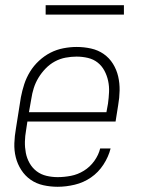

<svg xmlns="http://www.w3.org/2000/svg" viewBox="-20 -708 540 736"><path d="M201 8Q173 8 146 2Q119 -4 97.5 -19Q76 -34 61.5 -56.5Q47 -79 40.5 -105Q34 -131 35 -159Q36 -187 41 -215L60 -335Q65 -361 73 -385.5Q81 -410 95 -433Q109 -456 129.5 -475Q150 -494 173.5 -506Q197 -518 223 -523Q249 -528 274 -528Q302 -528 329 -522Q356 -516 377.5 -501Q399 -486 413 -463.5Q427 -441 433 -415Q439 -389 438.5 -361Q438 -333 433 -305L423 -242H85L80 -209Q76 -187 75.5 -165Q75 -143 79 -122Q83 -101 93.5 -82.5Q104 -64 120.5 -51.5Q137 -39 158 -34Q179 -29 201 -29Q226 -29 252 -34Q278 -39 301.5 -53.5Q325 -68 341.5 -91Q358 -114 364 -139H404Q396 -107 376.5 -77Q357 -47 328.5 -27.5Q300 -8 266.5 0Q233 8 201 8ZM91 -278H388L394 -311Q397 -333 398 -355Q399 -377 394.5 -398Q390 -419 380 -437.5Q370 -456 354 -468.5Q338 -481 317 -486Q296 -491 273 -491Q253 -491 231.5 -487Q210 -483 190.5 -472.5Q171 -462 155 -445.5Q139 -429 127.5 -410Q116 -391 109.5 -370.5Q103 -350 100 -329ZM455 -652H155V-688H455Z"/></svg>

Font: Iosevka SS04 XLt Obl
Style: Regular
Weight: 200
Italic angle: -9°
Monospace: yes
Designer: Belleve Invis
Foundry: Belleve Invis
Version: Version 19.0.0; ttfautohint (v1.8.4)